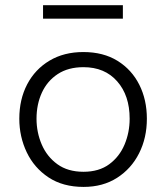

<svg xmlns="http://www.w3.org/2000/svg" viewBox="-20 -706 637 736"><path d="M300.5 10.5Q221 10.5 166 -26Q111 -62.5 82.5 -122.2Q54 -182 54 -251Q54 -325 84.2 -382.8Q114.5 -440.5 169.8 -473.5Q225 -506.5 299.5 -506.5Q376 -506.5 430.5 -472.8Q485 -439 514 -381.2Q543 -323.5 543 -251Q543 -177.5 513.2 -118.5Q483.5 -59.5 429 -24.5Q374.5 10.5 300.5 10.5ZM300 -47.5Q359.5 -47.5 398.8 -76.5Q438 -105.5 457.5 -152Q477 -198.5 477 -251Q477 -340 429.2 -394.2Q381.5 -448.5 300 -448.5Q241.5 -448.5 201.2 -422Q161 -395.5 140.5 -350.8Q120 -306 120 -251Q120 -198.5 140 -152Q160 -105.5 200 -76.5Q240 -47.5 300 -47.5ZM145 -634.5V-686H451V-634.5Z"/></svg>

Font: Commissioner Light
Style: Regular
Weight: 300
Designer: Kostas Bartsokas
Foundry: Kostas Bartsokas
Version: Version 1.000; ttfautohint (v1.8.3)